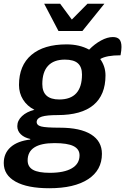

<svg xmlns="http://www.w3.org/2000/svg" viewBox="-50 -796 666 1021"><path d="M591 -502Q516 -502 483 -482Q511 -443 511 -395Q511 -291 447 -237.5Q383 -184 256 -184Q199 -184 173 -176Q147 -168 145 -149Q144 -130 169 -123.5Q194 -117 268 -117Q377 -117 434.5 -81Q492 -45 492 22Q492 109 418.5 157Q345 205 212 205Q96 205 33 170Q-30 135 -30 71Q-30 19 6.5 -13.5Q43 -46 111 -54V-57Q79 -64 60.5 -82Q42 -100 42 -125Q42 -155 67 -178.5Q92 -202 133 -212Q94 -232 72.5 -266.5Q51 -301 51 -344Q51 -448 117 -504Q183 -560 304 -560Q373 -560 424 -532Q453 -562 487 -580.5Q521 -599 550 -599Q574 -599 585 -586.5Q596 -574 596 -546Q596 -529 591 -502ZM386 -400Q386 -440 364 -459.5Q342 -479 295 -479Q236 -479 205.5 -446Q175 -413 175 -349Q175 -267 265 -267Q386 -267 386 -400ZM97 57Q97 91 125.5 107Q154 123 215 123Q291 123 332 99Q373 75 373 30Q373 -3 341 -19Q309 -35 240 -35Q97 -35 97 57ZM185 -776H270L332 -692L415 -776H505L388 -631H261Z"/></svg>

Font: Krub SemiBold
Style: Italic
Weight: 600
Italic angle: -8°
Designer: Ekaluck Peanpanawate
Foundry: Cadson Demak Co.,Ltd.
Version: Version 1.000; ttfautohint (v1.6)